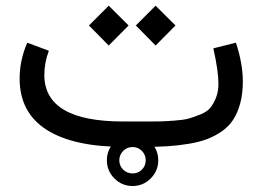

<svg xmlns="http://www.w3.org/2000/svg" viewBox="-20 -508 908 664"><path d="M406 13.9Q392.6 27.3 392.6 46.4Q392.6 65.4 406 78.6Q419.4 91.8 438.5 91.8Q457.5 91.8 470.7 78.6Q483.9 65.4 483.9 46.4Q483.9 27.3 470.7 13.9Q457.5 0.5 438.5 0.5Q419.4 0.5 406 13.9ZM375.7 109.1Q349.6 83 349.6 46.4Q349.6 9.8 375.7 -16.4Q401.9 -42.5 438.5 -42.5Q475.1 -42.5 501.2 -16.4Q527.3 9.8 527.3 46.4Q527.3 83 501.2 109.1Q475.1 135.3 438.5 135.3Q401.9 135.3 375.7 109.1ZM476.1 0H410.2Q233.4 0 140.6 -59.6Q47.9 -119.1 47.9 -236.3Q47.9 -299.3 74.2 -360.4L148.9 -332.5Q133.3 -291 133.3 -248.5Q133.8 -87.9 405.3 -87.9H472.7Q510.7 -87.9 530 -88.1Q549.3 -88.4 582.5 -90.8Q615.7 -93.3 633.1 -98.1Q650.4 -103 673.3 -112.3Q696.3 -121.6 707.5 -135.5Q718.8 -149.4 727.1 -170.4Q735.4 -191.4 735.4 -218.8Q735.4 -262.7 717.8 -340.8L795.9 -360.4Q819.8 -288.1 819.8 -226.1Q819.8 -184.6 811 -151.6Q802.2 -118.7 787.1 -95Q772 -71.3 747.6 -54.2Q723.1 -37.1 696 -26.9Q668.9 -16.6 631.8 -10.5Q594.7 -4.4 558.6 -2.2Q522.5 0 476.1 0ZM449.7 -419.9 518.1 -488.3 586.9 -419.9 518.1 -350.6ZM287.6 -419.9 356 -488.3 424.8 -419.9 356 -350.6Z"/></svg>

Font: Vazir FD-WOL
Style: FD-WOL
Weight: 400
Foundry: Based on Dejavu fonts, by Saber Rastikerdar
Version: Version 26.0.0